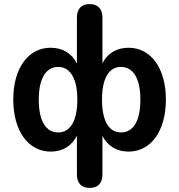

<svg xmlns="http://www.w3.org/2000/svg" viewBox="-20 -733 878 941"><path d="M419 188C460 188 482 165 482 122V-67C508 -17 552 10 610 10C719 10 793 -90 793 -245C793 -401 718 -499 610 -499C552 -499 507 -472 482 -423V-647C482 -690 459 -713 419 -713C379 -713 357 -690 357 -647V-421C333 -471 287 -499 228 -499C120 -499 45 -401 45 -245C45 -90 120 10 228 10C287 10 332 -18 357 -68V122C357 165 379 188 419 188ZM265 -84C207 -84 170 -136 170 -245C170 -353 208 -405 265 -405C321 -405 359 -353 359 -245C359 -136 322 -84 265 -84ZM573 -84C516 -84 480 -136 480 -245C480 -353 516 -405 573 -405C630 -405 668 -353 668 -245C668 -136 631 -84 573 -84Z"/></svg>

Font: Nunito
Style: Bold
Weight: 700
Designer: Vernon Adams
Foundry: Vernon Adams
Version: Version 3.602